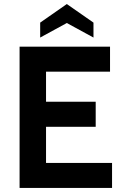

<svg xmlns="http://www.w3.org/2000/svg" viewBox="-20 -931 608 951"><path d="M77 0V-700H525V-576H208V-427H454V-303H208V-124H535V0ZM179 -745V-819L311 -911L443 -819V-745L311 -817Z"/></svg>

Font: Cabin VF Beta
Style: Regular
Weight: 400
Designer: Pablo Impallari
Foundry: Pablo Impallari. http://www.impallari.com Igino Marini. http://www.ikern.com
Version: Version 2.200